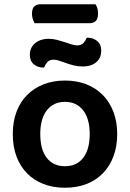

<svg xmlns="http://www.w3.org/2000/svg" viewBox="-20 -866 610 901"><path d="M142 -757Q138 -765 134 -776.5Q130 -788 130 -800Q130 -826 141 -836Q152 -846 170 -846H428Q440 -829 440 -803Q440 -778 429.5 -767.5Q419 -757 400 -757ZM530 -237Q530 -179 512.5 -132.5Q495 -86 463 -53Q431 -20 386 -2.5Q341 15 285 15Q229 15 184 -2.5Q139 -20 107 -52.5Q75 -85 57.5 -131.5Q40 -178 40 -237Q40 -295 57.5 -341.5Q75 -388 107.5 -420.5Q140 -453 185 -470.5Q230 -488 285 -488Q340 -488 385 -470.5Q430 -453 462.5 -420Q495 -387 512.5 -340.5Q530 -294 530 -237ZM285 -388Q231 -388 200 -348.5Q169 -309 169 -237Q169 -164 199.5 -125Q230 -86 285 -86Q340 -86 370.5 -125.5Q401 -165 401 -237Q401 -309 370 -348.5Q339 -388 285 -388ZM207 -684Q228 -684 247 -679Q266 -674 283 -668.5Q300 -663 315 -658Q330 -653 342 -653Q362 -653 372 -664.5Q382 -676 387 -689H392Q417 -689 436 -673.5Q455 -658 455 -629Q455 -593 431 -573.5Q407 -554 369 -554Q346 -554 326.5 -559Q307 -564 290 -570Q273 -576 258.5 -581Q244 -586 232 -586Q212 -586 202 -574.5Q192 -563 187 -549H183Q157 -549 138.5 -564.5Q120 -580 120 -609Q120 -628 127.5 -642Q135 -656 147.5 -665.5Q160 -675 175.5 -679.5Q191 -684 207 -684Z"/></svg>

Font: Baloo Tammudu 2 SemiBold
Style: Regular
Weight: 600
Designer: Maithili Shingre, Omkar Shende and Ek Type
Foundry: Ek Type
Version: Version 1.640;hotconv 1.0.111;makeotfexe 2.5.65597; ttfautoh